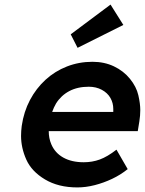

<svg xmlns="http://www.w3.org/2000/svg" viewBox="-20 -809 633 839"><path d="M318 10Q235 10 176.5 -25Q118 -60 95 -111.5Q72 -163 72 -215Q72 -236 75 -259Q84 -321 111 -372Q138 -423 179 -460.5Q220 -498 272.5 -518.5Q325 -539 384 -539Q436 -539 478 -519Q520 -499 548 -464.5Q576 -430 584.5 -393Q593 -356 593 -328Q593 -304 589 -279L582 -236H193Q193 -205 204 -179Q220 -141 256.5 -120.5Q293 -100 346 -100Q383 -100 416 -112Q449 -124 489 -155L538 -70Q507 -45 470 -27.5Q433 -10 394 0Q355 10 318 10ZM475 -320V-325Q475 -329 475 -333Q475 -359 462.5 -381Q450 -403 425 -416.5Q400 -430 368 -430Q319 -430 283 -411Q247 -392 225 -357Q215 -340 208 -320ZM319 -600 289 -659 463 -789 519 -700Z"/></svg>

Font: Lexend Med
Style: Italic
Weight: 500
Italic angle: -8.13011°
Designer: Bonnie Shaver-Troup, Thomas Jockin
Foundry: Lexend
Version: Version 1.007